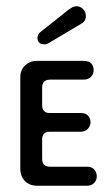

<svg xmlns="http://www.w3.org/2000/svg" viewBox="-20 -595 360 615"><path d="M100 0Q75 0 60 -15Q45 -30 45 -55V-348Q45 -371 60.5 -385.5Q76 -400 97 -400H248Q265 -400 272.5 -391.5Q280 -383 280 -370Q280 -358 271.5 -349Q263 -340 248 -340H141Q115 -340 115 -314V-259Q115 -233 139 -233H238Q255 -233 262.5 -224Q270 -215 270 -203Q270 -192 261.5 -182.5Q253 -173 238 -173H139Q115 -173 115 -148V-87Q115 -61 140 -61H258Q275 -61 282.5 -51.5Q290 -42 290 -30Q290 -18 281.5 -9Q273 0 258 0ZM109 -492 201 -565Q205 -568 211.5 -571.5Q218 -575 225 -575Q237 -575 246 -566Q255 -557 255 -543Q255 -528 242 -520L136 -457Q133 -456 130.5 -454.5Q128 -453 123 -453Q100 -453 100 -474Q100 -485 109 -492Z"/></svg>

Font: Dongle
Style: Regular
Weight: 400
Designer: Yanghee Ryu
Foundry: Yanghee Ryu
Version: Version 2.000